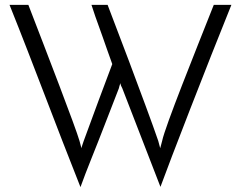

<svg xmlns="http://www.w3.org/2000/svg" viewBox="-20 -732 984 785"><path d="M854 -712C778 -520 655 -215 643 -156L635 -126C632 -137 630 -145 627 -156C605 -221 553 -360 507 -483C480 -555 451 -631 420 -712H354C357 -701 378 -640 399 -583C411 -549 424 -511 439 -470C418 -414 399 -363 382 -318C353 -240 325 -163 322 -155C321 -151 313 -130 313 -126L305 -156C289 -212 172 -515 96 -712H19C119 -463 209 -218 309 33C333 -35 375 -135 407 -219C426 -268 446 -319 466 -371C467 -374 467 -376 468 -379C469 -383 471 -389 472 -392C473 -385 477 -376 480 -371L636 32C673 -70 826 -465 926 -712Z"/></svg>

Font: Josefin Sans
Style: Regular
Weight: 400
Designer: Santiago Orozco
Foundry: Typemade
Version: 1.000